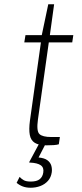

<svg xmlns="http://www.w3.org/2000/svg" viewBox="-20 -682 384 901"><path d="M124 199Q103 199 87 193Q71 187 58 176L72 148Q80.5 157.5 91.8 163.8Q103 170 124 170Q152.5 170 166.2 159Q180 148 183 128Q187 104.5 171.2 93.5Q155.5 82.5 121 81Q117.5 81 117 79.8Q116.5 78.5 118 77L162 -5H193L161 57Q188.5 59.5 202.5 70Q216.5 80.5 220.8 95.5Q225 110.5 223 126Q219.5 150.5 205 166.8Q190.5 183 169.2 191Q148 199 124 199ZM198 0Q162 0 143.2 -11.8Q124.5 -23.5 119.8 -49Q115 -74.5 120.5 -116L172 -483H94L99.5 -517H176L206.5 -662H234L214 -517H324L319 -483H209L158 -121Q150.5 -67 165 -53Q179.5 -39 221 -39H261L256 -5Q247.5 -2 231.5 -1Q215.5 0 198 0Z"/></svg>

Font: Public Sans Thin
Style: Italic
Weight: 100
Italic angle: -8°
Designer: The Public Sans project authors (U.S. Web Design System). Libre Franklin designed by Pablo Impallari and Rodrigo Fuenzal
Version: Version 2.000